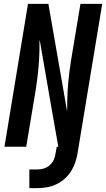

<svg xmlns="http://www.w3.org/2000/svg" viewBox="-20 -755 546 988"><path d="M131 213V117H174Q191 117 207.5 111.5Q224 106 237 94Q250 82 257 66.5Q264 51 266 34L272 0H280L248 -182L184 -551Q184 -547 183.5 -542Q183 -537 183 -533V-496Q182 -446 177 -395.5Q172 -345 164 -294L115 0H3L124 -735H229L325 -184Q325 -188 325.5 -193Q326 -198 326 -202V-239Q327 -289 332 -339.5Q337 -390 345 -441L394 -735H506L379 34Q375 58 367 81.5Q359 105 345.5 126.5Q332 148 312 165.5Q292 183 269.5 193.5Q247 204 222.5 208.5Q198 213 174 213Z"/></svg>

Font: Iosevka SS04
Style: Bold Italic
Weight: 700
Italic angle: -9°
Monospace: yes
Designer: Belleve Invis
Foundry: Belleve Invis
Version: Version 19.0.0; ttfautohint (v1.8.4)